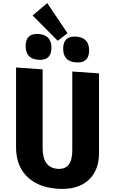

<svg xmlns="http://www.w3.org/2000/svg" viewBox="-20 -1204 743 1243"><path d="M417 -989 354 -940 191 -1104 286 -1184ZM313 -895Q313 -811 229 -817Q146 -822 146 -906Q146 -989 229 -984Q313 -978 313 -895ZM557 -878Q557 -794 473 -800Q389 -805 389 -889Q389 -972 473 -967Q557 -961 557 -878ZM621 -212Q621 -102 555 -40Q483 27 353 18Q221 9 150 -66Q84 -136 84 -250V-767L256 -755V-245Q256 -118 353 -111Q448 -104 448 -231V-741L621 -729Z"/></svg>

Font: Xiangcui Wave Sans Xiangcui Wave Sans
Style: Regular
Weight: 800
Width: 3
Version: Version 0.920;March 28, 2024;FontCreator 14.0.0.2814 64-bit